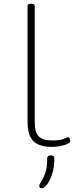

<svg xmlns="http://www.w3.org/2000/svg" viewBox="-20 -772 392 1017"><path d="M255 6Q187 6 156.5 -25Q126 -56 126 -126V-740Q126 -752 142 -752H148Q164 -752 164 -740V-126Q164 -71 185 -49.5Q206 -28 258 -28Q299 -28 317.5 -36.5Q336 -45 342 -45Q347 -45 349.5 -37Q352 -29 352 -23Q352 -17 337.5 -10Q323 -3 300.5 1.5Q278 6 255 6ZM201 225Q188 225 188 212Q188 204 198.5 189.5Q209 175 219.5 146Q230 117 230 67Q230 51 249 51Q268 51 268 67Q268 113 256.5 148.5Q245 184 229.5 204.5Q214 225 201 225Z"/></svg>

Font: Asap Expanded Thin
Style: Regular
Weight: 100
Width: 7
Designer: Pablo Cosgaya
Foundry: Omnibus-Type
Version: Version 3.001; ttfautohint (v1.8.4.7-5d5b)